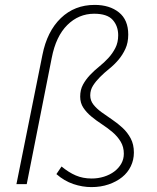

<svg xmlns="http://www.w3.org/2000/svg" viewBox="-20 -751 640 783"><path d="M353 12Q316 12 279 -0.5Q242 -13 210 -41L231 -72Q260 -48 289 -35.5Q318 -23 354 -23Q380 -23 404 -30.5Q428 -38 446 -51.5Q464 -65 474.5 -83.5Q485 -102 485 -124Q485 -152 472 -173.5Q459 -195 439 -212Q419 -229 396 -244Q373 -259 353 -275.5Q333 -292 320 -311.5Q307 -331 307 -357Q307 -385 318.5 -406Q330 -427 347 -445Q364 -463 384.5 -479.5Q405 -496 422 -514.5Q439 -533 450.5 -555.5Q462 -578 462 -607Q462 -645 439.5 -670Q417 -695 364 -695Q301 -695 254.5 -649Q208 -603 191 -515L89 0H47L153 -527Q172 -623 228 -677Q284 -731 366 -731Q427 -731 465 -700.5Q503 -670 503 -610Q503 -577 491.5 -552Q480 -527 463 -507Q446 -487 425.5 -470.5Q405 -454 388 -437Q371 -420 359.5 -402Q348 -384 348 -362Q348 -341 361 -324.5Q374 -308 394 -293.5Q414 -279 437 -263.5Q460 -248 480 -229.5Q500 -211 513 -186.5Q526 -162 526 -129Q526 -99 513.5 -73Q501 -47 478 -28.5Q455 -10 423 1Q391 12 353 12Z"/></svg>

Font: Source Code Pro Light
Style: Italic
Weight: 300
Italic angle: -11°
Monospace: yes
Designer: Paul D. Hunt, Teo Tuominen
Foundry: Adobe Systems Incorporated
Version: Version 1.050;PS 1.000;hotconv 16.6.51;makeotf.lib2.5.65220